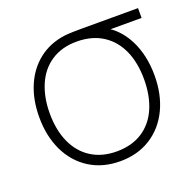

<svg xmlns="http://www.w3.org/2000/svg" viewBox="-103 -649 790 773"><g transform="rotate(-20 292.0 -262.5)"><path d="M287 15Q212.5 15 156.5 -20.2Q100.5 -55.5 70.2 -118.5Q40 -181.5 40 -263Q40 -337.5 65 -396.2Q90 -455 136.5 -491.5Q183 -528 247 -537Q263 -539 285.2 -539.5Q307.5 -540 327 -540H564V-498H431Q473.5 -468.5 500.5 -416Q534 -349.5 534 -263Q534 -181.5 503.8 -118.5Q473.5 -55.5 417.5 -20.2Q361.5 15 287 15ZM287 -27Q351.5 -27 397 -56.2Q442.5 -85.5 465.8 -138.8Q489 -192 489 -263Q489 -333 465.8 -385.8Q442.5 -438.5 397 -468Q351.5 -497.5 287 -498Q286 -498 285 -498Q221.5 -498 176.2 -468.2Q131 -438.5 108 -385Q85 -331.5 85 -263Q85 -191.5 109 -138.2Q133 -85 178.5 -56Q224 -27 287 -27Z"/></g></svg>

Font: Vela Sans ExtLt
Style: Regular
Weight: 200
Designer: Principal design: Mikhail Sharanda - project Manrope.
Design modification: Ravid Balaliev
Foundry: Mikhail Sharanda
Version: Version 1.001